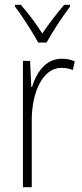

<svg xmlns="http://www.w3.org/2000/svg" viewBox="-20 -784 344 804"><path d="M140 -606H175C200 -651 241 -714 273 -756V-764H249C214 -723 186 -686 157 -644C131 -685 96 -732 67 -764H43V-756C71 -720 114 -653 140 -606ZM238 -538C169 -538 132 -477 114 -420H111L106 -529H76V0H113V-283C113 -393 157 -500 237 -500C255 -500 272 -496 285 -491L293 -527C276 -535 257 -538 238 -538Z"/></svg>

Font: Noto Sans Georgian Condensed ExtraLight
Style: Regular
Weight: 200
Width: 3
Designer: Monotype Design Team, Akaki Razmadze
Foundry: Google LLC
Version: Version 2.005